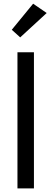

<svg xmlns="http://www.w3.org/2000/svg" viewBox="-20 -1038 283 1058"><path d="M76.2 0H167V-750H76.2ZM44.9 -874 91.3 -832 237.3 -966.3 162.6 -1017.6Z"/></svg>

Font: Roboto Flex
Style: Regular
Weight: 400
Designer: Berlow after Robertson
Foundry: Google
Version: Version 3.200;gftools[0.9.32]